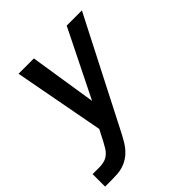

<svg xmlns="http://www.w3.org/2000/svg" viewBox="-201 -653 1001 1001"><g transform="rotate(-45 299.5 -152.5)"><path d="M-1 215V123H50Q67 123 84.5 118.5Q102 114 116.5 102Q131 90 140 74.5Q149 59 158 43L190 -19L96 -520H209L267 -149L451 -520H563L253 85Q243 104 231.5 123Q220 142 205 158.5Q190 175 171.5 187Q153 199 132.5 205.5Q112 212 91.5 213.5Q71 215 50 215Z"/></g></svg>

Font: Iosevka SS04 SmBd Ex Obl
Style: Regular
Weight: 600
Width: 7
Italic angle: -9°
Monospace: yes
Designer: Belleve Invis
Foundry: Belleve Invis
Version: Version 19.0.0; ttfautohint (v1.8.4)